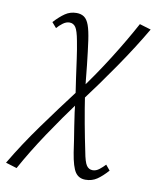

<svg xmlns="http://www.w3.org/2000/svg" viewBox="-132 -481 678 832"><g transform="rotate(10 207.5 -64.5)"><path d="M300 287Q271 287 255.5 264.5Q240 242 230 180Q223 130 213 69Q203 8 197 -52Q190 -97 184 -140Q178 -183 172.5 -223Q167 -263 160 -299Q152 -343 142 -357.5Q132 -372 115 -372Q100 -372 85.5 -361Q71 -350 61 -338L41 -361Q66 -388 88 -403Q110 -418 138 -418Q158 -418 171.5 -408.5Q185 -399 193.5 -375.5Q202 -352 208 -310Q211 -287 214.5 -260Q218 -233 221 -203.5Q224 -174 227 -144Q230 -114 233 -87Q244 -14 255.5 48.5Q267 111 279 168Q287 212 297 226.5Q307 241 324 241Q339 241 353 230Q367 219 378 207L397 230Q373 257 351 272Q329 287 300 287ZM-2 289 -51 274Q1 186 67 94.5Q133 3 203 -89L217 -44Q155 40 98.5 124.5Q42 209 -2 289ZM223 -45 208 -91Q268 -172 321.5 -257Q375 -342 416 -418L466 -403Q417 -319 353.5 -226.5Q290 -134 223 -45Z"/></g></svg>

Font: Ysabeau Infant Light
Style: Italic
Weight: 300
Italic angle: -12°
Designer: Christian Thalmann (Catharsis Fonts)
Version: Version 2.001;gftools[0.9.30]; featfreeze: ss01,ss02,lnum